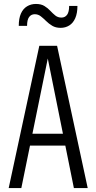

<svg xmlns="http://www.w3.org/2000/svg" viewBox="-20 -952 488 972"><path d="M24 0 179 -720H235L88 0ZM354 0 209 -720H269L424 0ZM106 -275H340V-215H106ZM287 -811Q262 -811 244.5 -821.5Q227 -832 213.5 -845.5Q200 -859 186.5 -869.5Q173 -880 156 -880Q138 -880 127.5 -866Q117 -852 117 -821H75Q75 -859 86 -883.5Q97 -908 117 -920Q137 -932 162 -932Q188 -932 205 -921.5Q222 -911 234.5 -897.5Q247 -884 260 -873.5Q273 -863 291 -863Q309 -863 319.5 -877Q330 -891 330 -922H372Q372 -885 361 -860Q350 -835 330.5 -823Q311 -811 287 -811Z"/></svg>

Font: Instrument Sans Condensed
Style: Regular
Weight: 400
Width: 3
Designer: Rodrigo Fuenzalida
Foundry: fragTYPE
Version: Version 1.000;gftools[0.9.28]